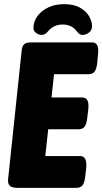

<svg xmlns="http://www.w3.org/2000/svg" viewBox="-20 -904 493 924"><path d="M65 0Q38 0 27.5 -9.5Q17 -19 19 -42L84 -658Q86 -681 95.5 -690.5Q105 -700 132 -700H423Q458 -700 452 -645L448 -602Q445 -573 435.5 -560Q426 -547 407 -547H240L228 -435H375Q411 -435 405 -379L400 -337Q397 -308 387.5 -295Q378 -282 360 -282H212L198 -153H365Q400 -153 395 -97L390 -54Q387 -25 377.5 -12.5Q368 0 349 0ZM181 -736Q166 -736 153.5 -745.5Q141 -755 141 -769Q141 -801 160.5 -827Q180 -853 213 -868.5Q246 -884 288 -884Q336 -884 366 -866.5Q396 -849 409.5 -824.5Q423 -800 423 -779Q423 -758 408 -747Q393 -736 377 -736Q362 -736 349 -754Q336 -771 319 -778.5Q302 -786 281 -786Q238 -786 210 -752Q197 -736 181 -736Z"/></svg>

Font: Asap Condensed Condensed ExtraBold
Style: Italic
Weight: 800
Width: 3
Italic angle: -6°
Designer: Pablo Cosgaya
Foundry: Omnibus-Type
Version: Version 3.001; ttfautohint (v1.8.4.7-5d5b)